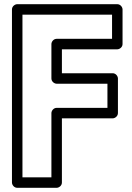

<svg xmlns="http://www.w3.org/2000/svg" viewBox="-20 -870 627 915"><path d="M514 -800V-685H250C234.9 -685 225 -670.7 225 -660V-496C225 -480.9 239.3 -471 250 -471H492V-356H250C234.9 -356 225 -341.7 225 -331V-25H87V-800ZM564 -825C564 -835.7 554.1 -850 539 -850H62C51.3 -850 37 -840.1 37 -825V0C37 10.7 46.9 25 62 25H250C260.7 25 275 15.1 275 0V-306H517C527.7 -306 542 -315.9 542 -331V-496C542 -506.7 532.1 -521 517 -521H275V-635H539C549.7 -635 564 -644.9 564 -660Z"/></svg>

Font: Hussar Ekologiczny
Style: Regular
Weight: 400
Foundry: Cannot Into Space Fonts
Version: Version 0.97